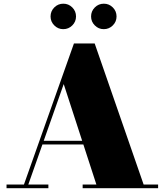

<svg xmlns="http://www.w3.org/2000/svg" viewBox="-20 -994 869 1014"><path d="M192 -231V-250.5H483V-231ZM480 -764.5 738.5 -19.5H815V0H416.5V-19.5H489L316.5 -550L129.5 -19.5H235.5V0H14.5V-19.5H106.5L370.5 -764.5ZM528 -840Q500.5 -840 480.8 -859.8Q461 -879.5 461 -907Q461 -935 480.8 -954.8Q500.5 -974.5 528.5 -974.5Q556 -974.5 575.8 -954.8Q595.5 -935 595.5 -907Q595.5 -879.5 575.8 -859.8Q556 -840 528 -840ZM314 -840Q286.5 -840 266.8 -859.8Q247 -879.5 247 -907Q247 -935 266.8 -954.8Q286.5 -974.5 314.5 -974.5Q342 -974.5 361.8 -954.8Q381.5 -935 381.5 -907Q381.5 -879.5 361.8 -859.8Q342 -840 314 -840Z"/></svg>

Font: Bodoni Moda Black
Style: Regular
Weight: 900
Version: Version 2.005